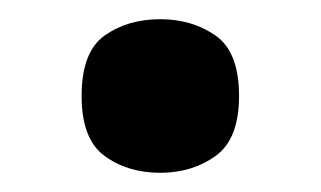

<svg xmlns="http://www.w3.org/2000/svg" viewBox="-20 -172 334 200"><path d="M147 8Q113 8 89 -9.5Q65 -27 65 -72Q65 -118 89 -135Q113 -152 147 -152Q180 -152 204.5 -135Q229 -118 229 -72Q229 -27 204.5 -9.5Q180 8 147 8Z"/></svg>

Font: Noto Serif Khmer
Style: Bold
Weight: 700
Version: Version 2.003